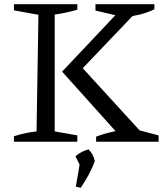

<svg xmlns="http://www.w3.org/2000/svg" viewBox="-20 -671 795 909"><path d="M46 0V-26Q74 -35 100.5 -40.5Q127 -46 153 -49L162 -601L46 -622V-651H346V-625Q322 -618 295 -612Q268 -606 239 -602V-49L346 -30V0ZM435 0V-24Q478 -40 521.5 -49Q565 -58 610 -62L731 -30V0ZM568 -589 432 -621V-651H711V-627Q677 -611 641 -602Q605 -593 568 -589ZM346 -321 348 -374 659 -34V-10H563L274 -332L566 -641H633V-622ZM339 213 360 90 429 92Q417 124 400.5 155Q384 186 362 218ZM367 128 337 69Q352 56 367 48.5Q382 41 399 36Q410 47 417.5 60.5Q425 74 429 92Z"/></svg>

Font: Piazzolla 24pt
Style: Regular
Weight: 400
Designer: Juan Pablo del Peral
Foundry: Huerta Tipografica
Version: Version 2.005